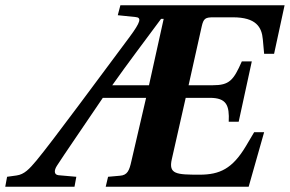

<svg xmlns="http://www.w3.org/2000/svg" viewBox="-92 -712 1105 732"><path d="M-72 0H192L199 -38L131 -44C113 -46 114 -63 125 -80C160 -134 196 -185 300 -339H465L409 -98C401 -62 394 -44 365 -42L320 -38L311 0H856L915 -208H877L845 -154C794 -69 746 -46 669 -46C580 -46 550 -48 563 -105L616 -339H708C772 -339 783 -310 780 -248H818L868 -478H830C798 -405 782 -387 719 -387H627L677 -611C684 -642 691 -646 722 -646H796C884 -646 906 -609 910 -562L915 -507H953L993 -692H367L357 -654L425 -647C448 -645 445 -629 402 -571C301 -436 107 -172 47 -100C20 -68 1 -47 -29 -43L-65 -38ZM336 -387C396 -472 460 -556 522 -640H532L476 -387Z"/></svg>

Font: Heuristica
Style: Bold Italic
Weight: 700
Italic angle: -13°
Version: Version 1.0.1